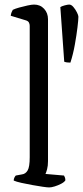

<svg xmlns="http://www.w3.org/2000/svg" viewBox="-20 -820 363 840"><path d="M195 0Q187 0 166.5 -3Q146 -6 121 -10.5Q96 -15 73.5 -20Q51 -25 40 -30Q40 -37 43 -43Q46 -49 49 -52L76 -57Q92 -59 101 -74.5Q110 -90 110 -132V-707Q110 -715 106.5 -721.5Q103 -728 93 -731L27 -751Q28 -760 31 -767Q34 -774 36 -777Q46 -782 64 -787Q82 -792 100.5 -796Q119 -800 129 -800Q156 -800 173 -781.5Q190 -763 190 -736V-115Q190 -94 186 -79.5Q182 -65 179 -59L260 -52Q262 -49 264 -43.5Q266 -38 266 -31Q261 -23 247.5 -16Q234 -9 219.5 -4.5Q205 0 195 0ZM288 -546Q271 -546 261 -550L244 -789Q250 -793 263 -796.5Q276 -800 283 -800Q292 -800 301 -789.5Q310 -779 316.5 -766Q323 -753 323 -747Q323 -734 319 -700.5Q315 -667 307.5 -625Q300 -583 288 -546Z"/></svg>

Font: Texturina Light
Style: Regular
Weight: 300
Designer: Guillermo Torres Carreño
Foundry: Omnibus-Type
Version: Version 1.002; ttfautohint (v1.8.3)